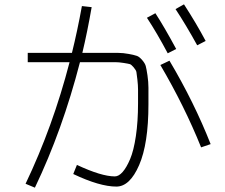

<svg xmlns="http://www.w3.org/2000/svg" viewBox="-20 -834 1040 886"><path d="M658 -752 697 -773Q738 -710 793 -608L754 -588Q703 -684 658 -752ZM790 -792 829 -814Q886 -726 929 -645L890 -625Q837 -721 790 -792ZM108 -547V-590H312Q337 -691 358 -806L403 -801Q383 -686 360 -590H457Q501 -590 524.5 -590Q548 -590 574.5 -585Q601 -580 612 -576Q623 -572 636 -557Q649 -542 652.5 -529.5Q656 -517 660.5 -486.5Q665 -456 665 -429.5Q665 -403 665 -352Q665 -171 622 -72Q579 27 517 27Q440 27 318 -31L335 -73Q448 -20 510 -20Q528 -20 546 -40.5Q564 -61 580.5 -100Q597 -139 607 -206Q617 -273 617 -357Q617 -401 617 -420.5Q617 -440 614 -466.5Q611 -493 609.5 -501.5Q608 -510 597 -523Q586 -536 579.5 -538Q573 -540 551 -543.5Q529 -547 514 -547Q499 -547 463 -547H349Q268 -233 141 32L98 14Q224 -250 301 -547ZM908 -154Q831 -345 720 -534L762 -554Q876 -362 952 -169Z"/></svg>

Font: M PLUS 1p Light
Style: Regular
Weight: 300
Version: Version 1.061